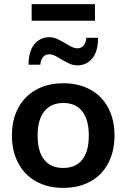

<svg xmlns="http://www.w3.org/2000/svg" viewBox="-20 -906 615 934"><path d="M38 -247Q38 -324 69 -381.5Q100 -439 156.5 -470Q213 -501 288 -501Q363 -501 419.5 -470Q476 -439 506.5 -381.5Q537 -324 537 -247Q537 -170 506.5 -112Q476 -54 419.5 -23Q363 8 288 8Q213 8 156.5 -23Q100 -54 69 -112Q38 -170 38 -247ZM412 -247Q412 -324 380 -364.5Q348 -405 288 -405Q228 -405 195.5 -364.5Q163 -324 163 -247Q163 -169 195 -129Q227 -89 287 -89Q348 -89 380 -129Q412 -169 412 -247ZM220 -725Q239 -725 256 -717.5Q273 -710 299 -695Q318 -683 331 -677Q344 -671 356 -671Q376 -671 387 -685Q398 -699 400 -722H457Q457 -656 429 -622Q401 -588 356 -588Q337 -588 320 -595.5Q303 -603 277 -618Q258 -630 245 -636Q232 -642 220 -642Q200 -642 189 -628Q178 -614 176 -591H119Q119 -656 147 -690.5Q175 -725 220 -725ZM134 -805V-886H442V-805Z"/></svg>

Font: wassup Sans
Style: Bold
Weight: 700
Version: Version 2.001